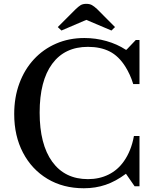

<svg xmlns="http://www.w3.org/2000/svg" viewBox="-20 -970 811 1000"><path d="M416.5 10.5Q309 10.5 227.2 -38.5Q145.5 -87.5 99.8 -174.8Q54 -262 54 -376Q54 -463 80.8 -535.5Q107.5 -608 156.5 -661Q205.5 -714 272.5 -743Q339.5 -772 419.5 -772Q478.5 -772 534.2 -756.2Q590 -740.5 635 -711H639L687 -761.5H706.5V-532H674Q665.5 -559.5 655.2 -581.5Q645 -603.5 633.5 -622Q598.5 -678 551 -702Q503.5 -726 438 -726Q317 -726 251.8 -637.5Q186.5 -549 186.5 -383.5Q186.5 -218 252.2 -127.5Q318 -37 438 -37Q497.5 -37 545.5 -60.8Q593.5 -84.5 625.5 -130.5Q644 -156.5 657.2 -189.5Q670.5 -222.5 677.5 -261.5H706.5V0H681L636 -65Q583 -25.5 530.2 -7.5Q477.5 10.5 416.5 10.5ZM300 -811 281 -829 374.5 -922.5Q388 -935.5 399.5 -942.8Q411 -950 429.5 -950Q447 -950 458.8 -943.5Q470.5 -937 486 -922.5L579 -829L560.5 -811L429.5 -866.5Z"/></svg>

Font: Libre Caslon Text
Style: Regular
Weight: 400
Designer: Pablo Impallari, Rodrigo Fuenzalida, Katja Schimmel
Foundry: Pablo Impallari, Rodrigo Fuenzalida
Version: Version 2.000